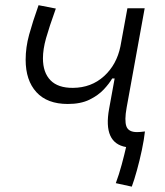

<svg xmlns="http://www.w3.org/2000/svg" viewBox="-20 -549 626 727"><path d="M479 157.7 418.5 144.5Q430.7 111.8 440.7 74.7Q450.7 37.6 457.5 7.8Q369.6 -7.3 393.1 -136.7L414.1 -252H404.8Q394 -232.9 373 -210.4Q352.1 -188 318.8 -171.6Q285.6 -155.3 236.8 -155.3Q158.7 -155.3 117.9 -200Q77.1 -244.6 77.1 -322.8Q77.1 -369.6 90.3 -417.7Q103.5 -465.8 126 -529.3L191.4 -516.6Q166 -445.8 154.3 -404.1Q142.6 -362.3 142.6 -328.1Q142.6 -274.4 171.1 -245.1Q199.7 -215.8 256.3 -216.3Q325.7 -216.8 373.8 -260.5Q421.9 -304.2 436 -373.5L462.4 -517.6H527.8L459.5 -141.6Q450.7 -92.8 458.5 -70.8Q466.3 -48.8 499 -48.8Q510.7 -48.8 528.8 -51.3Q525.4 -20 517.1 19.3Q508.8 58.6 498.5 95.7Q488.3 132.8 479 157.7Z"/></svg>

Font: Cascadia Code Light
Style: Italic
Weight: 300
Italic angle: -10°
Monospace: yes
Designer: Aaron Bell
Foundry: Saja Typeworks
Version: Version 2404.023; ttfautohint (v1.8.4)